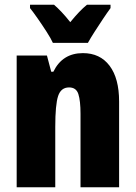

<svg xmlns="http://www.w3.org/2000/svg" viewBox="-20 -837 569 806"><path d="M328 -614Q400 -614 440 -561Q480 -508 480 -411V-51H318V-359Q318 -414 309 -442Q300 -470 270 -470Q236 -470 224 -434Q212 -398 212 -304V-51H50V-604H177L195 -536H204Q242 -614 328 -614ZM202 -657Q194 -675 176 -703Q158 -731 138.5 -759Q119 -787 106 -803V-817H207Q222 -804 239 -786Q256 -768 275 -744Q315 -793 345 -817H444V-803Q430 -784 412 -757Q394 -730 377 -703.5Q360 -677 349 -657Z"/></svg>

Font: Noto Sans Tamil UI ExtraCondensed Black
Style: Regular
Weight: 900
Width: 2
Designer: Jelle Bosma - Monotype Design Team
Foundry: Monotype Imaging Inc.
Version: Version 2.004; ttfautohint (v1.8.4.7-5d5b)